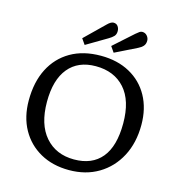

<svg xmlns="http://www.w3.org/2000/svg" viewBox="-132 -1046 1099 1177"><g transform="rotate(15 417.0 -458.0)"><path d="M412 14Q308 14 229.5 -30Q151 -74 107.5 -152.5Q64 -231 64 -336Q64 -452 107 -536.5Q150 -621 230 -667.5Q310 -714 422 -714Q527 -714 605.5 -671Q684 -628 727 -550Q770 -472 770 -368Q770 -254 724.5 -168Q679 -82 598.5 -34Q518 14 412 14ZM425 -57Q539 -57 599.5 -130Q660 -203 660 -348Q660 -493 592.5 -568.5Q525 -644 408 -644Q296 -644 235 -570Q174 -496 174 -356Q174 -213 242 -135Q310 -57 425 -57ZM307 -752 282 -788 404 -907Q427 -930 443 -930Q462 -930 471.5 -916.5Q481 -903 481 -886Q481 -865 469.5 -853Q458 -841 439 -830ZM491 -752 466 -788 589 -898Q602 -909 610.5 -915Q619 -921 628 -921Q647 -921 659 -907Q671 -893 671 -876Q671 -855 659.5 -842Q648 -829 629 -820Z"/></g></svg>

Font: Literata 7pt
Style: Regular
Weight: 400
Designer: Latin by Veronika Burian and Jose Scaglione. Greek by Irene Vlachou. Cyrillic by Vera Evstafieva.
Foundry: TypeTogether
Version: Version 3.002